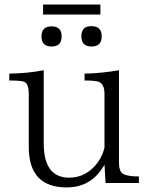

<svg xmlns="http://www.w3.org/2000/svg" viewBox="-20 -817 649 847"><path d="M445.8 -9.8 440.9 -90.8Q385.3 9.8 273.9 9.8Q106.9 9.8 106.9 -168.9V-401.4Q106.9 -448.2 86.9 -456.1Q73.2 -461.9 21 -461.9V-492.2Q105.5 -493.7 172.9 -507.3V-185.1Q172.9 -33.2 285.2 -33.2Q347.2 -33.2 393.1 -79.1Q427.2 -113.3 440.9 -165V-402.3Q440.9 -444.3 418 -455.1Q405.3 -461.9 353 -461.9V-492.2Q428.7 -493.7 504.9 -507.3V-101.1Q504.9 -58.1 524.9 -48.8Q544.9 -38.6 592.8 -38.6V-9.8ZM207 -700.7Q252 -700.7 252 -656.7Q252 -611.8 208 -611.8Q163.1 -611.8 163.1 -655.8Q163.1 -700.7 207 -700.7ZM382.8 -701.7Q428.7 -701.7 428.7 -656.7Q428.7 -611.8 383.8 -611.8Q338.9 -611.8 338.9 -656.7Q338.9 -701.7 382.8 -701.7ZM169.9 -796.9H422.9V-752.9H169.9Z"/></svg>

Font: I.Ming
Style: Regular
Weight: 400
Designer: Ichiten Fonts Project
Version: Version 5.10 Mar 24, 2018